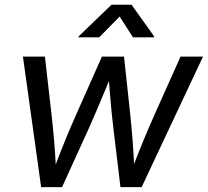

<svg xmlns="http://www.w3.org/2000/svg" viewBox="-20 -773 858 793"><path d="M149.9 0 74.7 -539.1H165.5L192.4 -303.7Q198.2 -253.9 203.4 -193.8Q208.5 -133.8 211.9 -61H197.8Q223.6 -130.9 248.3 -191.2Q272.9 -251.5 296.4 -303.7L400.9 -539.1H492.2L517.6 -303.7Q522.9 -253.9 527.6 -193.8Q532.2 -133.8 535.6 -61H520.5Q546.9 -131.3 571.8 -191.2Q596.7 -251 620.1 -303.7L725.6 -539.1H818.4L564.9 0H477.5L448.2 -244.1Q443.8 -278.8 440.2 -316.9Q436.5 -355 433.3 -396Q430.2 -437 426.8 -479H446.8Q429.7 -437.5 412.8 -397Q396 -356.4 379.6 -317.9Q363.3 -279.3 347.2 -243.7L236.3 0ZM389.6 -618.7H303.7L304.7 -622.6L440.4 -753.4H523.4L616.7 -622.6L615.7 -618.7H529.3L474.1 -704.6Z"/></svg>

Font: Inter 18pt
Style: Italic
Weight: 400
Italic angle: -9.3988°
Designer: Rasmus Andersson
Foundry: rsms
Version: Version 4.001;git-66647c0bb